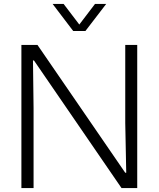

<svg xmlns="http://www.w3.org/2000/svg" viewBox="-20 -958 808 978"><path d="M89 0V-729H171L618 -78H623L618 -332V-729H679V0H599L153 -650H148L151 -407V0ZM353 -800 248 -938H304L384 -833L464 -938H521L415 -800Z"/></svg>

Font: Mona Sans Light
Style: Regular
Weight: 300
Designer: Deni Anggara
Foundry: GitHub
Version: Version 2.000